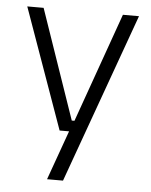

<svg xmlns="http://www.w3.org/2000/svg" viewBox="-50 -530 585 743"><g transform="rotate(5 243.0 -158.0)"><path d="M273 -62.5 241.5 -48.5 397.5 -487.5H460L222.5 172H160.5L237.5 -43L263 -20H192.5L26 -487.5H89.5L236 -62.5Z"/></g></svg>

Font: Anek Odia Medium Light
Style: Regular
Weight: 300
Version: Version 1.003